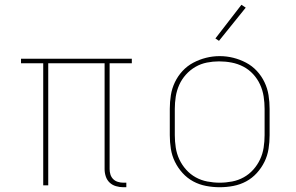

<svg xmlns="http://www.w3.org/2000/svg" viewBox="-20 -776 1240 804"><path d="M496 8Q481 8 465.5 3.5Q450 -1 439 -11.5Q428 -22 423 -37Q418 -52 418 -68V-511H182V0H161V-511H68V-530H532V-511H439V-68Q439 -56 442.5 -45Q446 -34 454 -26Q462 -18 473.5 -14.5Q485 -11 496 -11H509V8Z M900 8Q871 8 842.5 2.5Q814 -3 789 -16.5Q764 -30 744.5 -51.5Q725 -73 712.5 -98.5Q700 -124 695.5 -152.5Q691 -181 691 -210V-320Q691 -349 695.5 -377.5Q700 -406 712.5 -432Q725 -458 744.5 -479Q764 -500 789.5 -513.5Q815 -527 843 -534Q871 -541 900 -541Q929 -541 957 -534Q985 -527 1010.5 -513.5Q1036 -500 1055.5 -479Q1075 -458 1087.5 -432Q1100 -406 1104.5 -377.5Q1109 -349 1109 -320V-210Q1109 -181 1104.5 -152.5Q1100 -124 1087.5 -98.5Q1075 -73 1055.5 -51.5Q1036 -30 1011 -16.5Q986 -3 957.5 2.5Q929 8 900 8ZM900 -11Q926 -11 952 -16Q978 -21 1000.5 -33.5Q1023 -46 1040.5 -65.5Q1058 -85 1069 -108.5Q1080 -132 1084 -158Q1088 -184 1088 -210V-320Q1088 -346 1084 -372Q1080 -398 1069 -422Q1058 -446 1040 -465.5Q1022 -485 999 -497Q976 -509 950 -514Q924 -519 897 -519Q872 -519 846.5 -514Q821 -509 798.5 -496Q776 -483 758.5 -463.5Q741 -444 730.5 -420.5Q720 -397 716 -371.5Q712 -346 712 -320V-210Q712 -184 716 -158Q720 -132 731 -108.5Q742 -85 759.5 -65.5Q777 -46 799.5 -33.5Q822 -21 848 -16Q874 -11 900 -11ZM897 -605 882 -615 991 -756 1009 -744Z"/></svg>

Font: Iosevka Curly Thin Extended
Style: Regular
Weight: 100
Width: 7
Monospace: yes
Designer: Belleve Invis
Foundry: Belleve Invis
Version: Version 11.1.0; ttfautohint (v1.8.3)